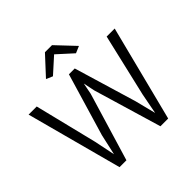

<svg xmlns="http://www.w3.org/2000/svg" viewBox="-242 -1198 1421 1421"><g transform="rotate(-45 468.5 -488.0)"><path d="M219 8 18 -743H103L224 -252L257.5 -88.5L294 -252L440 -743H501L648 -252L689 -89.5L720 -251L835 -743H919L728 8H647L488 -527L469.5 -616.5L452 -527L291 8ZM346 -816 295 -838 430 -984H504L641 -839L587 -816L467 -925Z"/></g></svg>

Font: Merriweather Sans Light
Style: Regular
Weight: 300
Designer: Eben Sorkin
Foundry: Eben Sorkin
Version: Version 2.001; ttfautohint (v1.8.3)